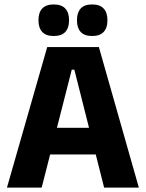

<svg xmlns="http://www.w3.org/2000/svg" viewBox="-20 -853 663 873"><path d="M11.6 0 194.7 -639H429.6L611.3 0H453.4L318.1 -536.1H306.3L169.5 0ZM167.1 -150.6V-271.9H454.8V-150.6ZM224 -689.3Q189.4 -689.3 172.2 -707.6Q155 -725.9 155 -758.9V-762.7Q155 -796.1 172.2 -814.4Q189.4 -832.8 224 -832.8Q259.6 -832.8 276.7 -814.4Q293.9 -796.1 293.9 -762.7V-758.9Q293.9 -725.9 276.7 -707.6Q259.6 -689.3 224 -689.3ZM399.1 -689.3Q364 -689.3 347 -707.6Q330.1 -725.9 330.1 -758.9V-762.7Q330.1 -796.1 347 -814.4Q364 -832.8 399.1 -832.8Q433.8 -832.8 451.1 -814.4Q468.4 -796.1 468.4 -762.7V-758.9Q468.4 -725.9 451.1 -707.6Q433.8 -689.3 399.1 -689.3Z"/></svg>

Font: Anek Latin Medium
Style: Regular
Weight: 500
Designer: Yesha Goshar
Foundry: Ek Type
Version: Version 1.003